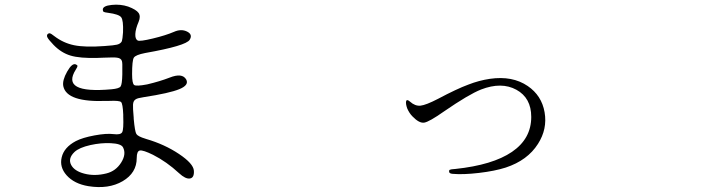

<svg xmlns="http://www.w3.org/2000/svg" viewBox="-20 -760 3040 807"><path d="M554.7 -95.7Q554.7 -125 567.9 -127.4Q581.1 -129.9 623 -109.4Q680.7 -80.1 732.4 -32.2Q759.8 -6.8 778.3 -9.8Q796.9 -12.7 794.9 -42.5Q793 -72.3 732.4 -112.8Q671.9 -153.3 594.7 -175.8Q593.8 -175.8 591.8 -176.8Q559.6 -186.5 553.2 -196.8Q546.9 -207 542 -260.7Q542 -263.7 542 -264.6Q538.1 -307.6 539.1 -320.3Q540 -336.9 550.8 -342.8Q557.6 -347.7 584 -351.6Q692.4 -368.2 733.9 -385.3Q775.4 -402.3 762.7 -425.8Q746.1 -455.1 692.4 -433.6Q652.3 -418 598.6 -405.3Q552.7 -396.5 543.9 -402.8Q535.2 -409.2 535.2 -448.2Q535.2 -505.9 542.5 -517.6Q549.8 -529.3 589.8 -537.1Q761.7 -567.4 777.3 -592.8Q791 -615.2 766.1 -627.4Q741.2 -639.6 710.9 -626Q676.8 -611.3 622.1 -598.1Q567.4 -585 558.6 -589.8Q547.9 -595.7 548.8 -617.2Q549.8 -638.7 562.5 -668Q572.3 -691.4 562.5 -705.6Q552.7 -719.7 518.6 -732.4Q486.3 -743.2 449.2 -739.3Q412.1 -735.4 412.1 -719.7Q412.1 -712.9 415.5 -710.4Q418.9 -708 434.6 -706.1Q479.5 -700.2 489.3 -687.5Q499 -674.8 497.1 -624Q495.1 -595.7 492.2 -586.9Q487.3 -576.2 471.7 -572.3Q460 -569.3 418 -566.4Q337.9 -560.5 292 -569.8Q246.1 -579.1 208 -608.4Q194.3 -619.1 189.9 -620.1Q185.5 -621.1 180.7 -617.2Q174.8 -611.3 179.7 -602.1Q184.6 -592.8 205.1 -571.3Q237.3 -538.1 276.4 -526.4Q315.4 -514.6 389.6 -516.6Q399.4 -516.6 416 -517.6Q460 -519.5 471.7 -517.6Q488.3 -515.6 492.2 -503.9Q495.1 -496.1 494.1 -464.8Q494.1 -454.1 494.1 -447.3Q493.2 -405.3 486.8 -396.5Q480.5 -387.7 449.2 -384.8Q233.4 -365.2 298.8 -467.8Q305.7 -478.5 305.7 -482.4Q305.7 -486.3 298.8 -489.3Q283.2 -496.1 262.2 -459Q241.2 -421.9 246.1 -397.5Q260.7 -329.1 428.7 -335.9Q432.6 -335.9 439.5 -335.9Q481.4 -337.9 488.8 -331.1Q496.1 -324.2 498 -278.3Q498 -273.4 498 -270.5Q500 -216.8 493.7 -204.6Q487.3 -192.4 457.5 -196.3Q427.7 -200.2 377.4 -190.9Q327.1 -181.6 298.8 -167Q249 -140.6 239.3 -98.6Q229.5 -57.6 259.8 -23.4Q292 12.7 351.6 22.5Q436.5 36.1 495.6 1.5Q554.7 -33.2 554.7 -95.7ZM334 -30.3Q293 -41 279.3 -66.4Q264.6 -93.8 293 -121.1Q312.5 -139.6 360.4 -150.4Q405.3 -160.2 445.3 -158.2Q489.3 -156.2 497.1 -140.6Q511.7 -112.3 489.3 -76.7Q466.8 -41 427.7 -31.2Q377.9 -18.6 334 -30.3Z M2105.5 -55.7Q2197.3 -85.9 2241.2 -155.3Q2281.2 -217.8 2269 -288.1Q2256.8 -358.4 2198.2 -398.4Q2133.8 -442.4 2039.1 -428.7Q1993.2 -421.9 1948.2 -404.3Q1900.4 -386.7 1821.3 -344.7Q1770.5 -318.4 1747.6 -315.9Q1724.6 -313.5 1703.1 -333Q1689.5 -344.7 1687 -334.5Q1684.6 -324.2 1691.4 -304.7Q1700.2 -284.2 1713.9 -270.5Q1742.2 -241.2 1763.2 -244.6Q1784.2 -248 1846.7 -292Q1950.2 -363.3 2002 -383.8Q2087.9 -417 2150.4 -382.8Q2212.9 -348.6 2212.9 -268.6Q2212.9 -176.8 2131.8 -121.6Q2050.8 -66.4 1893.6 -49.8Q1875 -48.8 1870.6 -46.4Q1866.2 -43.9 1868.2 -36.1Q1870.1 -30.3 1882.8 -29.3Q1926.8 -25.4 1993.2 -33.2Q2059.6 -41 2105.5 -55.7Z"/></svg>

Font: Bpmf GenWan Min R
Style: R
Weight: 400
Foundry: But Ko
Version: Version 1.320